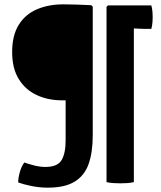

<svg xmlns="http://www.w3.org/2000/svg" viewBox="-20 -708 742 885"><path d="M282.5 -61.5V-245.5H266.5Q201 -245.5 148.8 -270Q96.5 -294.5 66.2 -344Q36 -393.5 36 -468Q36 -545 66.5 -593.8Q97 -642.5 150.5 -665.2Q204 -688 272 -688Q306 -688 335.2 -686.8Q364.5 -685.5 401 -684L407.5 -677.5V-84.5Q407.5 -6 388.5 47.8Q369.5 101.5 324.2 129.2Q279 157 200.5 157Q161.5 157 124 149.2Q86.5 141.5 64 133Q63.5 114.5 71 86.8Q78.5 59 92 41Q113 48.5 139 55Q165 61.5 189 61.5Q245 61.5 263.8 30.2Q282.5 -1 282.5 -61.5ZM471 -676.5 477.5 -683H677.5Q681.5 -671 683 -650Q684.5 -629 683 -608.2Q681.5 -587.5 677.5 -575H643Q631.5 -575 620 -575.8Q608.5 -576.5 597 -577V131.5Q582 135 565.2 136Q548.5 137 534.5 137Q522 137 503.8 136Q485.5 135 471 131.5Z"/></svg>

Font: Signika Negative SemiBold
Style: Regular
Weight: 600
Designer: Anna Giedryś
Foundry: Anna Giedryś
Version: Version 2.000; ttfautohint (v1.8.3) -l 8 -r 50 -G 200 -x 9 -